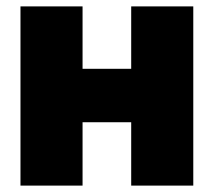

<svg xmlns="http://www.w3.org/2000/svg" viewBox="-20 -580 668 600"><path d="M44 0V-560H238V-365H390V-560H584V0H390V-198H238V0Z"/></svg>

Font: Tektur ExtraBold
Style: Regular
Weight: 800
Designer: Adam Jagosz
Foundry: Adam Jagosz
Version: Version 1.005;gftools[0.9.30]